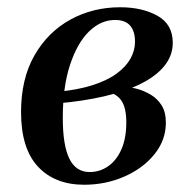

<svg xmlns="http://www.w3.org/2000/svg" viewBox="-20 -499 529 529"><path d="M212 10Q131 10 84.5 -40Q38 -90 38 -190Q38 -282 75 -346.5Q112 -411 174 -445Q236 -479 311 -479Q372 -479 414 -455.5Q456 -432 456 -381Q456 -346 433 -317.5Q410 -289 367.5 -268Q325 -247 266.5 -233.5Q208 -220 137 -214V-246Q193 -251 234 -264Q275 -277 301 -296Q327 -315 339.5 -337.5Q352 -360 352 -384Q352 -413 338.5 -428.5Q325 -444 297 -444Q258 -444 225.5 -412.5Q193 -381 173 -320.5Q153 -260 153 -174Q153 -99 171 -62Q189 -25 227 -25Q255 -25 278 -41Q301 -57 314.5 -87.5Q328 -118 328 -162Q328 -201 315 -221Q302 -241 270 -249L318 -262Q336 -260 356.5 -254.5Q377 -249 395.5 -238Q414 -227 425.5 -208.5Q437 -190 437 -161Q437 -113 405.5 -74Q374 -35 322.5 -12.5Q271 10 212 10Z"/></svg>

Font: Brygada 1918 SemiBold
Style: Italic
Weight: 600
Italic angle: -8°
Designer: Mateusz Machalski | Borys Kosmynka | Przemek Hoffer
Foundry: NIEPODLEGLA 2018
Version: Version 3.006